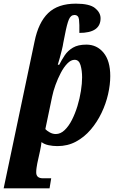

<svg xmlns="http://www.w3.org/2000/svg" viewBox="-63 -790 646 1050"><path d="M126 -563Q147 -667 200.5 -718.5Q254 -770 352 -770Q427 -770 457 -745.5Q487 -721 487 -690Q487 -610 371 -610Q372 -659 369 -683.5Q366 -708 344 -708Q324 -708 313.5 -683Q303 -658 292 -600L283 -555Q281 -540 275.5 -518Q270 -496 264 -473.5Q258 -451 253 -436H261Q274 -462 291 -487.5Q308 -513 336 -529.5Q364 -546 409 -546Q467 -546 503.5 -501.5Q540 -457 540 -374Q540 -327 528 -274.5Q516 -222 492 -172Q468 -122 433 -81Q398 -40 352.5 -15.5Q307 9 251 9Q226 9 202.5 4Q179 -1 164 -13Q163 -5 161 9Q159 23 156 35L141 103Q139 114 137 127Q135 140 135 153Q135 185 172 185H217L208 240H-43ZM242 -57Q268 -57 290.5 -78.5Q313 -100 330.5 -134.5Q348 -169 360.5 -210Q373 -251 379.5 -292.5Q386 -334 386 -367Q386 -404 377.5 -433.5Q369 -463 345 -463Q325 -463 305.5 -443Q286 -423 269.5 -391.5Q253 -360 240.5 -325.5Q228 -291 222 -261L185 -84Q193 -75 209 -66Q225 -57 242 -57Z"/></svg>

Font: Noto Serif Condensed ExtraBold
Style: Italic
Weight: 800
Width: 3
Italic angle: -12°
Designer: Monotype Design Team
Foundry: Monotype Imaging Inc.
Version: Version 2.014; ttfautohint (v1.8.4.7-5d5b)